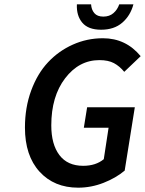

<svg xmlns="http://www.w3.org/2000/svg" viewBox="-20 -847 664 879"><path d="M442.9 -710.9Q383.8 -710.9 356.7 -743.2Q329.6 -775.4 332 -827.1H397Q398.4 -802.7 411.9 -786.9Q425.3 -771 453.1 -771Q481 -771 499.3 -786.9Q517.6 -802.7 525.9 -827.1H590.8Q577.1 -775.4 539.8 -743.2Q502.4 -710.9 442.9 -710.9ZM337.9 12.2Q228 12.2 161.1 -61Q94.2 -134.3 94.2 -263.2Q94.2 -355 122.8 -432.6Q151.4 -510.3 200 -562Q248.5 -613.8 313.5 -642.8Q378.4 -671.9 451.2 -671.9Q556.2 -671.9 624 -589.8L548.8 -518.1Q527.8 -543.9 501.7 -557.9Q475.6 -571.8 435.1 -571.8Q341.8 -571.8 278.3 -488.8Q214.8 -405.8 214.8 -272.9Q214.8 -186 252 -137Q289.1 -87.9 360.8 -87.9Q418.5 -87.9 455.1 -118.2L477.1 -262.2H363.8L378.9 -356H597.2L550.8 -65.9Q510.7 -32.2 454.1 -10Q397.5 12.2 337.9 12.2Z"/></svg>

Font: Office Code Pro Medium Italic
Style: Regular
Weight: 500
Italic angle: -9°
Designer: Nathan Rutzky & Paul D. Hunt
Foundry: Adobe Systems Incorporated
Version: Version 1.004;PS 001.004;hotconv 1.0.70;makeotf.lib2.5.58329